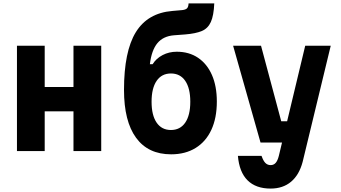

<svg xmlns="http://www.w3.org/2000/svg" viewBox="-20 -882 1990 1121"><path d="M79 0V-615H241V-374H409V-615H571V0H409V-232H241V0Z M979 19Q845 19 774.5 -77.5Q704 -174 704 -357Q704 -582 773 -694Q842 -806 986 -818L1043 -823Q1063 -825 1071.5 -833Q1080 -841 1081 -862H1231Q1228 -791 1211 -753.5Q1194 -716 1158.5 -701Q1123 -686 1062 -681L996 -676Q933 -671 899 -630Q865 -589 855 -507H871Q892 -541 929.5 -560.5Q967 -580 1012 -580Q1084 -580 1136.5 -544.5Q1189 -509 1217.5 -444Q1246 -379 1246 -289Q1246 -193 1214 -124Q1182 -55 1122 -18Q1062 19 979 19ZM978 -123Q1032 -123 1061.5 -166Q1091 -209 1091 -288Q1091 -367 1061.5 -410Q1032 -453 978 -453Q924 -453 894.5 -410Q865 -367 865 -288Q865 -209 894.5 -166Q924 -123 978 -123Z M1341 -615H1504L1622 -174H1702L1673 -50H1501ZM1911 -615 1747 63Q1727 139 1679.5 179Q1632 219 1560 219Q1474 219 1425.5 171Q1377 123 1369 28H1507Q1517 57 1529.5 69.5Q1542 82 1560 82Q1578 82 1589.5 69Q1601 56 1608 28L1762 -615Z"/></svg>

Font: Martian Mono SemiCondensed
Style: Bold
Weight: 700
Width: 4
Designer: Roman Shamin
Foundry: Evil Martians
Version: Version 1.000